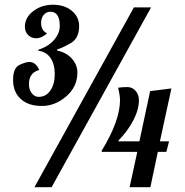

<svg xmlns="http://www.w3.org/2000/svg" viewBox="-20 -783 772 803"><path d="M481.9 -363.8Q481.9 -383.3 474.1 -416Q490.7 -418.9 512.2 -418.9Q533.7 -418.9 547.4 -402.8Q561 -386.7 561 -364.3Q561 -324.7 537.6 -279.8Q514.2 -234.9 475.1 -194.8L476.1 -191.9H563L607.9 -401.9L696.8 -413.1L648.9 -191.9H687L675.8 -147.9H640.1L608.9 0H522L554.2 -147.9H405.8L404.8 -151.9Q481.9 -277.8 481.9 -363.8ZM101.1 -431.2Q101.1 -407.7 113 -392.8Q125 -377.9 141.6 -377.9Q172.4 -377.9 190.7 -404.5Q209 -431.2 209 -473.1Q209 -515.1 191.2 -540.8Q173.3 -566.4 140.6 -570.8V-575.2Q181.6 -587.9 205.8 -615.7Q230 -643.6 230 -674.3Q230 -733.9 190.9 -733.9Q173.8 -733.9 162.8 -720.7Q151.9 -707.5 151.9 -688Q151.9 -655.3 174.8 -645L175.8 -642.1Q152.8 -623 131.8 -623Q110.8 -623 97.4 -636.7Q84 -650.4 84 -670.9Q84 -709.5 118.9 -736.3Q153.8 -763.2 201.7 -763.2Q249.5 -763.2 280.3 -737.8Q311 -712.4 311 -673.8Q311 -622.6 275.4 -602.3Q239.7 -582 218.8 -576.2V-571.8Q257.8 -563.5 280.8 -537.6Q303.7 -511.7 303.7 -479.5Q303.7 -420.4 257.3 -380.1Q210.9 -339.8 154.8 -339.8Q98.6 -339.8 66.7 -369.1Q34.7 -398.4 34.7 -448.7Q34.7 -499 61.3 -511.5Q87.9 -523.9 102.5 -523.9Q129.9 -523.9 144 -490.2Q101.1 -479 101.1 -431.2ZM195.8 0H124L540 -752H611.8Z"/></svg>

Font: Lobster-Regular
Style: Regular
Weight: 400
Designer: Pablo Impallari
Foundry: Pablo Impallari
Version: Version 1.007; ttfautohint (v1.1) -l 8 -r 50 -G 50 -x 14 -D 